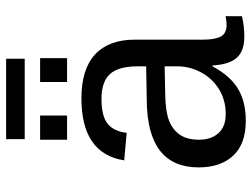

<svg xmlns="http://www.w3.org/2000/svg" viewBox="-120 -710 839 640"><g transform="rotate(-90 300.0 -389.5)"><path d="M537.6 -54.2Q550.3 -54.2 566.4 -57.6V-2.9Q533.2 4.9 498.5 4.9Q449.7 4.9 427.5 -20.8Q405.3 -46.4 402.3 -101.1H399.4Q367.7 -42 324.5 -16.1Q281.2 9.8 217.8 9.8Q140.6 9.8 101.6 -32.2Q62.5 -74.2 62.5 -147.5Q62.5 -317.9 284.2 -320.3L399.4 -322.3V-351.1Q399.4 -415 373.5 -443.1Q347.7 -471.2 291 -471.2Q233.4 -471.2 208 -450.7Q182.6 -430.2 177.7 -387.2L85.9 -395.5Q108.4 -538.1 292.5 -538.1Q390.1 -538.1 439.2 -492.4Q488.3 -446.8 488.3 -360.4V-132.8Q488.3 -93.8 498.5 -74Q508.8 -54.2 537.6 -54.2ZM240.2 -57.1Q287.1 -57.1 323.2 -79.6Q359.4 -102.1 379.4 -139.6Q399.4 -177.2 399.4 -217.3V-260.7L306.6 -258.8Q249 -257.8 218.8 -246.1Q188.5 -234.4 171.6 -210.2Q154.8 -186 154.8 -146Q154.8 -106 176.5 -81.5Q198.2 -57.1 240.2 -57.1ZM347.2 -585.9V-675.8H426.8V-585.9ZM154.8 -585.9V-675.8H235.4V-585.9ZM424.8 -727.1H156.7V-789.1H424.8Z"/></g></svg>

Font: Liberation Mono
Style: Regular
Weight: 400
Monospace: yes
Designer: Steve Matteson
Foundry: Ascender Corporation
Version: Version 2.1.5